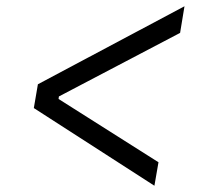

<svg xmlns="http://www.w3.org/2000/svg" viewBox="-20 -613 640 613"><path d="M88 -268 101 -344 569 -593 555 -508 168 -305 167 -297 486 -95 473 -20Z"/></svg>

Font: IBM Plex Mono
Style: Italic
Weight: 400
Italic angle: -9°
Monospace: yes
Designer: Mike Abbink, Paul van der Laan, Pieter van Rosmalen
Foundry: Bold Monday
Version: Version 2.3